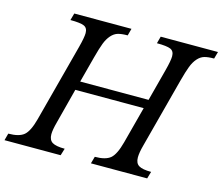

<svg xmlns="http://www.w3.org/2000/svg" viewBox="-135 -912 1220 1053"><g transform="rotate(15 475.0 -385.0)"><path d="M819.8 -565.9 714.8 -168Q703.1 -125 703.1 -98.1Q703.1 -65.4 723.9 -52.7Q744.6 -40 793.9 -40L782.2 0H462.9L474.1 -40Q535.2 -40 562.5 -63.2Q589.8 -86.4 608.9 -158.2L664.1 -367.2H275.9L224.1 -168Q211.9 -123 211.9 -98.1Q211.9 -65.4 232.9 -52.7Q253.9 -40 303.2 -40L291 0H-27.8L-17.1 -40Q43.9 -40 71.5 -63.2Q99.1 -86.4 118.2 -158.2L234.9 -600.1Q250 -657.7 250 -682.1Q250 -711.4 228.8 -720.7Q207.5 -730 150.9 -730L162.1 -770H486.8L476.1 -730Q441.9 -730 421.1 -723.9Q400.4 -717.8 383.3 -698.5Q366.2 -679.2 354.7 -649.4Q343.3 -619.6 329.1 -565.9L290 -418H678.2L726.1 -600.1Q741.2 -657.7 741.2 -682.1Q741.2 -711.4 720 -720.7Q698.7 -730 642.1 -730L652.8 -770H978L966.8 -730Q932.6 -730 911.9 -723.9Q891.1 -717.8 874 -698.5Q856.9 -679.2 845.5 -649.4Q834 -619.6 819.8 -565.9Z"/></g></svg>

Font: Libre Baskerville
Style: Italic
Weight: 400
Designer: Pablo Impallari, Rodrigo Fuenzalida
Foundry: Pablo Impallari, Rodrigo Fuenzalida
Version: Version 1.000